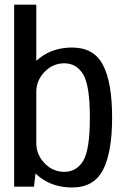

<svg xmlns="http://www.w3.org/2000/svg" viewBox="-20 -805 543 828"><path d="M41 0H126.5L136.5 -84V-785H41ZM291 3.5Q385 3.5 424.2 -72.2Q463.5 -148 463.5 -298.5Q463.5 -449 424.2 -524.5Q385 -600 291 -600Q209.5 -600 151.8 -555.5Q94 -511 94 -457.5L136.5 -409Q136.5 -457.5 172 -494.8Q207.5 -532 257.5 -532Q310 -532 338.8 -484.2Q367.5 -436.5 367.5 -298Q367.5 -159 338.8 -111.5Q310 -64 257.5 -64Q207.5 -64 172 -101.2Q136.5 -138.5 136.5 -188L94 -138.5Q94 -85 151.8 -40.8Q209.5 3.5 291 3.5Z"/></svg>

Font: Anybody SemiCondensed
Style: Regular
Weight: 400
Width: 4
Version: Version 1.113;gftools[0.9.25]